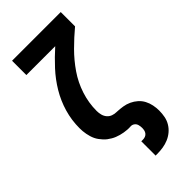

<svg xmlns="http://www.w3.org/2000/svg" viewBox="-291 -801 1082 1082"><g transform="rotate(-45 250.0 -260.0)"><path d="M250 215V101H263Q273 101 282 97.5Q291 94 297 86.5Q303 79 305 69.5Q307 60 307 51Q307 38 303.5 25.5Q300 13 289.5 5.5Q279 -2 266 -1Q253 0 240.5 -1Q228 -2 215.5 -4Q203 -6 190.5 -9.5Q178 -13 166.5 -17.5Q155 -22 144 -28.5Q133 -35 123 -42.5Q113 -50 104.5 -59.5Q96 -69 88.5 -79Q81 -89 75.5 -100.5Q70 -112 66.5 -124Q63 -136 60.5 -148.5Q58 -161 57 -173.5Q56 -186 56 -198Q56 -261 73.5 -321Q91 -381 123 -434.5Q155 -488 197.5 -534Q240 -580 286 -621H56V-735H444V-621Q395 -580 350 -535Q305 -490 269 -437.5Q233 -385 213 -323.5Q193 -262 193 -198Q193 -182 197 -166Q201 -150 211.5 -137.5Q222 -125 237.5 -119.5Q253 -114 269 -114H271Q294 -113 316.5 -109.5Q339 -106 359.5 -96.5Q380 -87 397 -72Q414 -57 424.5 -37Q435 -17 439.5 5.5Q444 28 444 50Q444 74 439.5 97Q435 120 423 140Q411 160 393 175Q375 190 353.5 199Q332 208 309 211.5Q286 215 263 215Z"/></g></svg>

Font: Iosevka Curly Heavy
Style: Regular
Weight: 900
Monospace: yes
Designer: Belleve Invis
Foundry: Belleve Invis
Version: Version 22.1.2; ttfautohint (v1.8.4)